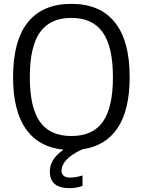

<svg xmlns="http://www.w3.org/2000/svg" viewBox="-20 -770 742 998"><path d="M341 208Q239 208 239 122Q239 90 255.5 62.5Q272 35 310 8Q181 -5 114.5 -99.5Q48 -194 48 -369Q48 -559 125 -654.5Q202 -750 351 -750Q500 -750 577 -654Q654 -558 654 -369Q654 -199 591.5 -105Q529 -11 408 6Q352 32 326 60Q300 88 300 117Q300 153 345 153Q359 153 376.5 150Q394 147 409 142V196Q379 208 341 208ZM351 -63Q462 -63 514.5 -137Q567 -211 567 -369Q567 -527 514 -602Q461 -677 351 -677Q241 -677 188 -602.5Q135 -528 135 -369Q135 -211 187.5 -137Q240 -63 351 -63Z"/></svg>

Font: Encode Sans Narrow
Style: Regular
Weight: 400
Designer: Pablo Impallari, Andres Torresi
Foundry: Pablo Impallari, Andres Torresi
Version: Version 1.000; ttfautohint (v1.00) -l 8 -r 50 -G 200 -x 14 -